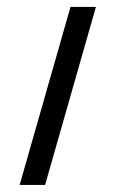

<svg xmlns="http://www.w3.org/2000/svg" viewBox="-20 -618 333 553"><path d="M183.1 -598.1H256.3L109.9 -85.4H36.6Z"/></svg>

Font: BabelStone Khitan Seals
Style: Regular
Weight: 400
Designer: Andrew West
Foundry: BabelStone
Version: Version 1.004